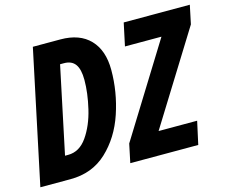

<svg xmlns="http://www.w3.org/2000/svg" viewBox="-103 -855 1194 996"><g transform="rotate(-15 494.0 -357.0)"><path d="M148 -714H296Q399 -714 454.5 -656Q510 -598 510 -493Q510 -375 472 -261.5Q434 -148 355 -74Q276 0 159 0H-3ZM180 -125Q241 -125 282 -184Q323 -243 342.5 -326Q362 -409 362 -479Q362 -536 342.5 -563Q323 -590 282 -590H261L163 -125ZM501 -100 806 -592H610L636 -714H991L970 -614L665 -123H872L845 0H480Z"/></g></svg>

Font: Noto Sans Display Ex Bold Cond
Style: Italic
Weight: 800
Width: 3
Italic angle: -12°
Designer: Monotype Design team
Foundry: Monotype Imaging Inc.
Version: Version 1.000